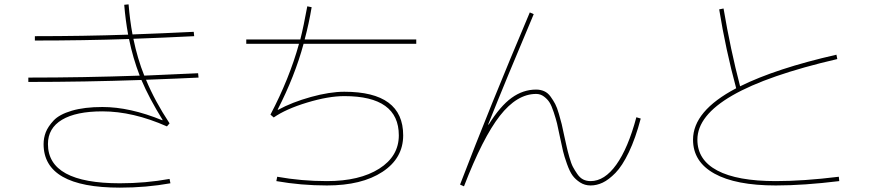

<svg xmlns="http://www.w3.org/2000/svg" viewBox="-20 -821 4040 881"><path d="M725 -269 726 -271Q664 -371 629 -454Q367 -445 110 -445V-465Q362 -465 621 -474Q590 -554 572 -642Q363 -635 140 -635V-655Q362 -655 568 -662Q556 -727 550 -799L570 -801Q576 -728 588 -663Q727 -668 869 -675L871 -655Q732 -648 592 -643Q611 -551 642 -474Q725 -477 889 -485L891 -465Q812 -461 650 -455Q690 -358 758 -255L746 -241Q590 -310 450 -310Q329 -310 264.5 -271.5Q200 -233 200 -160Q200 20 530 20Q648 20 758 0L762 20Q651 40 530 40Q180 40 180 -160Q180 -188 190 -214Q200 -240 226 -268Q252 -296 309.5 -313Q367 -330 450 -330Q576 -330 725 -269Z M1110 -620V-640H1358Q1373 -699 1390 -792L1410 -788Q1398 -715 1378 -640H1890V-620H1373Q1333 -472 1254 -318L1256 -317Q1320 -352 1406.5 -376Q1493 -400 1560 -400Q1830 -400 1830 -200Q1830 -95 1735 -32.5Q1640 30 1480 30Q1361 30 1248 10L1252 -10Q1363 10 1480 10Q1630 10 1720 -47Q1810 -104 1810 -200Q1810 -380 1560 -380Q1487 -380 1389.5 -350.5Q1292 -321 1236 -282L1221 -295Q1308 -461 1352 -620Z M2109 34 2091 26Q2226 -327 2411 -764L2429 -756Q2302 -456 2220 -250L2222 -249Q2275 -334 2327.5 -372Q2380 -410 2440 -410Q2460 -410 2477 -402.5Q2494 -395 2506.5 -377.5Q2519 -360 2527.5 -344Q2536 -328 2544.5 -298.5Q2553 -269 2557.5 -251Q2562 -233 2569 -198Q2577 -163 2580.5 -146.5Q2584 -130 2592.5 -100Q2601 -70 2609 -55Q2617 -40 2629 -22.5Q2641 -5 2656 2.5Q2671 10 2690 10Q2754 10 2808 -65.5Q2862 -141 2900 -283L2920 -277Q2896 -186 2865.5 -122.5Q2835 -59 2804 -27.5Q2773 4 2745.5 17Q2718 30 2690 30Q2663 30 2641.5 16Q2620 2 2607 -16Q2594 -34 2581.5 -69Q2569 -104 2563.5 -127.5Q2558 -151 2549 -194Q2541 -234 2536 -254.5Q2531 -275 2521 -305.5Q2511 -336 2501.5 -351Q2492 -366 2476 -378Q2460 -390 2440 -390Q2352 -390 2273.5 -289.5Q2195 -189 2109 34Z M3280 -778 3300 -782Q3332 -593 3376 -425Q3541 -507 3818 -570L3822 -550Q3180 -401 3180 -180Q3180 -87 3271.5 -38.5Q3363 10 3540 10Q3667 10 3829 -10L3831 10Q3667 30 3540 30Q3356 30 3258 -24.5Q3160 -79 3160 -180Q3160 -312 3358 -416Q3310 -593 3280 -778Z"/></svg>

Font: Mplus 1p Thin
Style: Regular
Weight: 250
Version: Version 1.061